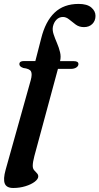

<svg xmlns="http://www.w3.org/2000/svg" viewBox="-39 -740 495 956"><path d="M57.5 -420.5Q57.5 -436 79.5 -436H137L166 -548.5Q187 -633.5 232.8 -677Q278.5 -720.5 352.5 -720.5Q394.5 -720.5 415.5 -702.8Q436.5 -685 436.5 -661Q436.5 -636.5 420.8 -620.8Q405 -605 379 -605Q355.5 -605 338.2 -617.5Q321 -630 305.8 -642.8Q290.5 -655.5 274.5 -655.5Q255.5 -655.5 242.2 -642Q229 -628.5 224.5 -607.5Q221 -590 228 -569Q235 -548 244.8 -525.5Q254.5 -503 260 -480Q265.5 -457 260 -435.5H329Q351.5 -435.5 351.5 -421Q351.5 -411 341 -404Q330.5 -397 313.5 -397H249.5L132 37.5Q124 68 124 85.5Q124 99 130.8 107.2Q137.5 115.5 144.5 122.2Q151.5 129 151.5 138.5Q151.5 151.5 133.8 165Q116 178.5 87.5 187.2Q59 196 27 196Q-6.5 196 -15.2 174Q-24 152 -11 105.5L114 -340.5Q122.5 -371.5 115.2 -384.8Q108 -398 77 -401.5Q65 -406 61.2 -410.8Q57.5 -415.5 57.5 -420.5Z"/></svg>

Font: Fraunces 72pt SemiBold
Style: Italic
Weight: 600
Italic angle: -16°
Version: Version 1.000;[b76b70a41]